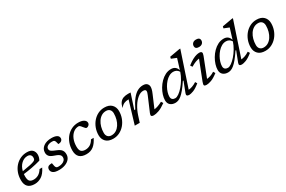

<svg xmlns="http://www.w3.org/2000/svg" viewBox="124 -1984 4813 3236"><g transform="rotate(-30 2530.0 -366.0)"><path d="M459.5 -169.5Q410 -68.5 347.2 -29.2Q284.5 10 215 10Q41.5 10 41.5 -163.5Q41.5 -242.5 66.2 -308Q91 -373.5 135 -421.5Q179 -469.5 237 -495.8Q295 -522 361 -522Q439 -522 471.8 -485.2Q504.5 -448.5 504.5 -395Q504.5 -369 496.5 -341.8Q488.5 -314.5 475.5 -294Q390.5 -269.5 302.2 -253Q214 -236.5 136.5 -228Q134.5 -207.5 134.5 -185.5Q134.5 -116 159.2 -90Q184 -64 237 -64Q286 -64 329.5 -88.5Q373 -113 408 -169.5ZM338.5 -462.5Q274 -462.5 220.2 -413.8Q166.5 -365 145.5 -279Q244.5 -294.5 299.8 -306.8Q355 -319 379.5 -330.5Q404 -342 409.8 -356Q415.5 -370 415.5 -389.5Q415.5 -423 396 -442.8Q376.5 -462.5 338.5 -462.5Z M637.5 -151Q643 -111 649 -89.8Q655 -68.5 663.5 -59.5Q672 -50.5 682 -48Q692 -45.5 708.5 -45.5Q746 -45.5 778 -56.8Q810 -68 829.5 -90Q849 -112 849 -144Q849 -164 840.2 -180Q831.5 -196 808 -210.5Q784.5 -225 739 -240Q671 -262.5 647.5 -292Q624 -321.5 624 -361Q624 -434.5 683.8 -478.2Q743.5 -522 840.5 -522Q904.5 -522 941.8 -502Q979 -482 979 -441Q979 -413 956.5 -394.5Q934 -376 893 -376Q880 -439 864.5 -453Q856 -461 845.2 -463Q834.5 -465 817.5 -465Q768.5 -465 734.8 -444.8Q701 -424.5 701 -391.5Q701 -374.5 708.5 -361.2Q716 -348 739.5 -334.2Q763 -320.5 811 -301.5Q859.5 -283 884 -261.2Q908.5 -239.5 917.2 -214.5Q926 -189.5 926 -160.5Q926 -107.5 894.5 -69.2Q863 -31 809.2 -10.5Q755.5 10 688.5 10Q607.5 10 573.8 -16Q540 -42 540 -80Q540 -113.5 560 -132.2Q580 -151 637.5 -151Z M1337.5 -465Q1279 -465 1233.5 -428.5Q1188 -392 1161.8 -329Q1135.5 -266 1135.5 -185.5Q1135.5 -116 1162.8 -90Q1190 -64 1243 -64Q1292 -64 1333.5 -87.8Q1375 -111.5 1409 -169.5H1460.5Q1420.5 -83.5 1363.5 -36.8Q1306.5 10 1221 10Q1042.5 10 1042.5 -163.5Q1042.5 -238.5 1066 -303.5Q1089.5 -368.5 1132.2 -417.8Q1175 -467 1233 -494.5Q1291 -522 1360 -522Q1430 -522 1468.5 -497.8Q1507 -473.5 1507 -437Q1507 -411 1486.8 -392.2Q1466.5 -373.5 1444.5 -373.5Q1425.5 -373.5 1392.5 -419Q1359 -465 1337.5 -465Z M1868 -522Q1961 -522 2009.2 -473Q2057.5 -424 2057.5 -347Q2057.5 -275 2033.5 -210.5Q2009.5 -146 1966.5 -96.2Q1923.5 -46.5 1866.5 -18.2Q1809.5 10 1743.5 10Q1650.5 10 1602.2 -39Q1554 -88 1554 -165Q1554 -237 1578 -301.5Q1602 -366 1645 -415.8Q1688 -465.5 1745 -493.8Q1802 -522 1868 -522ZM1746.5 -54Q1796 -54 1835.8 -78.8Q1875.5 -103.5 1903.8 -146Q1932 -188.5 1947 -242.8Q1962 -297 1962 -356Q1962 -404 1936.5 -431Q1911 -458 1865 -458Q1815.5 -458 1775.8 -433.2Q1736 -408.5 1707.8 -366Q1679.5 -323.5 1664.5 -269.2Q1649.5 -215 1649.5 -156Q1649.5 -108 1675.2 -81Q1701 -54 1746.5 -54Z M2140 -366 2135 -368Q2150 -429 2177.2 -462.5Q2204.5 -496 2244 -509Q2283.5 -522 2334 -522Q2358.5 -522 2382 -520L2288 -231.5H2306.5Q2361.5 -342.5 2412.5 -405.8Q2463.5 -469 2514.5 -495.5Q2565.5 -522 2620 -522Q2673.5 -522 2698.5 -496.5Q2723.5 -471 2723.5 -433Q2723.5 -413 2716.8 -385.2Q2710 -357.5 2690 -311L2588.5 -73.5Q2652.5 -78 2747.5 -128.5L2771 -90.5Q2689 -31 2629.8 -10.5Q2570.5 10 2529.5 10Q2497.5 10 2486 -4.8Q2474.5 -19.5 2490.5 -56.5L2609 -334Q2620.5 -361.5 2624.8 -377Q2629 -392.5 2629 -403Q2629 -439 2577 -439Q2525 -439 2471.8 -396.8Q2418.5 -354.5 2373.2 -282.5Q2328 -210.5 2299 -121L2260 0H2163.5L2295 -436.5H2290.5Q2242 -436.5 2205.8 -420.2Q2169.5 -404 2140 -366Z M3433 -92Q3354.5 -28.5 3301.8 -9.2Q3249 10 3220.5 10Q3155.5 10 3177 -46L3255 -248.5H3242.5Q3188 -166.5 3145.8 -115.5Q3103.5 -64.5 3069.8 -37.2Q3036 -10 3007.5 0Q2979 10 2952 10Q2893 10 2855.5 -21.8Q2818 -53.5 2818 -113.5Q2818 -162 2835.2 -217.5Q2852.5 -273 2884.2 -326.8Q2916 -380.5 2959.5 -424.8Q3003 -469 3055.5 -495.5Q3108 -522 3167 -522Q3215.5 -522 3246 -497.8Q3276.5 -473.5 3289.5 -429.5L3352.5 -633.5L3253.5 -673L3261.5 -707.5L3456.5 -742H3477.5L3253 -69.5Q3285.5 -71.5 3326 -85.2Q3366.5 -99 3411.5 -128ZM2912.5 -131.5Q2912.5 -95 2933 -77Q2953.5 -59 2988 -59Q3018 -59 3058.8 -87.5Q3099.5 -116 3142.5 -164.8Q3185.5 -213.5 3222.2 -275.2Q3259 -337 3281.5 -403.5Q3261 -436.5 3234.8 -449.8Q3208.5 -463 3178 -463Q3134 -463 3094.2 -440.8Q3054.5 -418.5 3021.2 -381.5Q2988 -344.5 2963.5 -300.5Q2939 -256.5 2925.8 -212.2Q2912.5 -168 2912.5 -131.5Z M3693 -661Q3693 -696.5 3716.2 -719.2Q3739.5 -742 3783 -742Q3819.5 -742 3837.2 -727Q3855 -712 3855 -687Q3855 -652 3831.8 -629Q3808.5 -606 3765 -606Q3728.5 -606 3710.8 -621Q3693 -636 3693 -661ZM3523.5 -71.5 3666.5 -438Q3635 -434.5 3594.5 -419.8Q3554 -405 3503 -373.5L3478 -411.5Q3539.5 -459.5 3585 -483Q3630.5 -506.5 3662.8 -514.2Q3695 -522 3716 -522Q3751.5 -522 3762.5 -504Q3773.5 -486 3756 -440.5L3612.5 -73.5Q3644.5 -76 3682.2 -88.2Q3720 -100.5 3761 -127L3783.5 -89Q3705.5 -29 3650.5 -9.5Q3595.5 10 3558.5 10Q3522 10 3513 -5.8Q3504 -21.5 3523.5 -71.5Z M4457.5 -92Q4379 -28.5 4326.2 -9.2Q4273.5 10 4245 10Q4180 10 4201.5 -46L4279.5 -248.5H4267Q4212.5 -166.5 4170.2 -115.5Q4128 -64.5 4094.2 -37.2Q4060.5 -10 4032 0Q4003.5 10 3976.5 10Q3917.5 10 3880 -21.8Q3842.5 -53.5 3842.5 -113.5Q3842.5 -162 3859.8 -217.5Q3877 -273 3908.8 -326.8Q3940.5 -380.5 3984 -424.8Q4027.5 -469 4080 -495.5Q4132.5 -522 4191.5 -522Q4240 -522 4270.5 -497.8Q4301 -473.5 4314 -429.5L4377 -633.5L4278 -673L4286 -707.5L4481 -742H4502L4277.5 -69.5Q4310 -71.5 4350.5 -85.2Q4391 -99 4436 -128ZM3937 -131.5Q3937 -95 3957.5 -77Q3978 -59 4012.5 -59Q4042.5 -59 4083.2 -87.5Q4124 -116 4167 -164.8Q4210 -213.5 4246.8 -275.2Q4283.5 -337 4306 -403.5Q4285.5 -436.5 4259.2 -449.8Q4233 -463 4202.5 -463Q4158.5 -463 4118.8 -440.8Q4079 -418.5 4045.8 -381.5Q4012.5 -344.5 3988 -300.5Q3963.5 -256.5 3950.2 -212.2Q3937 -168 3937 -131.5Z M4828.5 -522Q4921.5 -522 4969.8 -473Q5018 -424 5018 -347Q5018 -275 4994 -210.5Q4970 -146 4927 -96.2Q4884 -46.5 4827 -18.2Q4770 10 4704 10Q4611 10 4562.8 -39Q4514.5 -88 4514.5 -165Q4514.5 -237 4538.5 -301.5Q4562.5 -366 4605.5 -415.8Q4648.5 -465.5 4705.5 -493.8Q4762.5 -522 4828.5 -522ZM4707 -54Q4756.5 -54 4796.2 -78.8Q4836 -103.5 4864.2 -146Q4892.5 -188.5 4907.5 -242.8Q4922.5 -297 4922.5 -356Q4922.5 -404 4897 -431Q4871.5 -458 4825.5 -458Q4776 -458 4736.2 -433.2Q4696.5 -408.5 4668.2 -366Q4640 -323.5 4625 -269.2Q4610 -215 4610 -156Q4610 -108 4635.8 -81Q4661.5 -54 4707 -54Z"/></g></svg>

Font: Newsreader Caption
Style: Italic
Weight: 400
Italic angle: -17°
Designer: Hugues Gentile
Foundry: Production Type
Version: Version 1.001